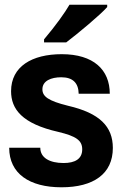

<svg xmlns="http://www.w3.org/2000/svg" viewBox="-20 -785 533 815"><path d="M167 -605H261C310 -642 406 -722 435 -755V-765H275C256 -732 217 -677 167 -618ZM241 10C377 10 459 -47 459 -157C459 -248 403 -305 269 -336C184 -357 160 -376 160 -406C160 -442 197 -457 240 -457C289 -457 313 -433 314 -387H446C446 -489 377 -555 242 -555C116 -555 27 -503 27 -398C27 -322 73 -260 228 -225C303 -207 329 -189 329 -151C329 -110 298 -93 250 -93C191 -93 151 -115 151 -158H19C19 -48 105 10 241 10Z"/></svg>

Font: Kathrein 75 Bold
Style: Regular
Weight: 700
Designer: Lazydogs Typefoundry, based on Open Sans by Ascender Corporation
Foundry: Lazydogs Typefoundry
Version: Version 1.003;PS 001.003;hotconv 1.0.88;makeotf.lib2.5.64775